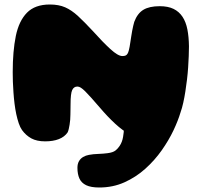

<svg xmlns="http://www.w3.org/2000/svg" viewBox="-20 -604 898 853"><path d="M421 229Q384 229 362.8 218.8Q341.5 208.5 332.8 189Q324 169.5 324 141.5Q324 124 330.8 112.2Q337.5 100.5 349.2 93.5Q361 86.5 375.5 84Q394 80.5 416.8 79.8Q439.5 79 458 76.5Q482 73.5 493.2 64.5Q504.5 55.5 512 43.5Q523 27 526.8 4Q530.5 -19 530.5 -30L782 -104.5Q771.5 -69 750.8 -25Q730 19 698.5 63.8Q667 108.5 625.5 145.8Q584 183 532.8 206Q481.5 229 421 229ZM180.5 24Q143.5 24 119.2 10.8Q95 -2.5 78 -26Q69.5 -38 63.2 -56.5Q57 -75 52.2 -97.2Q47.5 -119.5 44.5 -144Q41.5 -168.5 39.8 -193.5Q38 -218.5 37.2 -241.2Q36.5 -264 36.5 -283Q36.5 -376.5 50.2 -443.8Q64 -511 99.8 -547.5Q135.5 -584 201.5 -584Q241 -584 269.5 -571.5Q298 -559 326.5 -532.8Q355 -506.5 394 -464.5Q435.5 -418 469.8 -386.5Q504 -355 523.5 -355Q532 -355 537.2 -357Q542.5 -359 546.2 -364.8Q550 -370.5 552.5 -381Q554 -386.5 555.8 -396Q557.5 -405.5 559.2 -417.2Q561 -429 563 -441.8Q565 -454.5 567.2 -467Q569.5 -479.5 572 -489.8Q574.5 -500 576.5 -507Q590.5 -544.5 617 -560.5Q643.5 -576.5 689.5 -576.5Q726.5 -576.5 751 -564.5Q775.5 -552.5 790.8 -529.5Q806 -506.5 812.5 -473.2Q819 -440 819.5 -398Q819.5 -378 818.5 -354Q817.5 -330 815.8 -303.8Q814 -277.5 810.8 -250.5Q807.5 -223.5 803.5 -197.5Q799.5 -171.5 794.2 -147.8Q789 -124 782 -104.5Q768 -64 747.5 -38Q727 -12 697.5 0.5Q668 13 626.5 13Q593 13 559 -5.2Q525 -23.5 491.2 -54.8Q457.5 -86 424 -125.5Q401.5 -151.5 385.2 -169.8Q369 -188 358 -198.8Q347 -209.5 339 -214.5Q331 -219.5 324 -219.5Q308 -219.5 300.8 -204Q293.5 -188.5 293.5 -141.5Q293.5 -130.5 293.2 -118.5Q293 -106.5 292.8 -94.5Q292.5 -82.5 291.8 -71.5Q291 -60.5 289.2 -50.2Q287.5 -40 285.5 -31.2Q283.5 -22.5 280.5 -16Q267 4 241.5 14Q216 24 180.5 24Z"/></svg>

Font: Gluten Thin ExtraBold
Style: Regular
Weight: 800
Version: Version 1.300